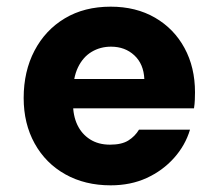

<svg xmlns="http://www.w3.org/2000/svg" viewBox="-20 -544 651 576"><path d="M312 12Q235 12 176 -21Q117 -54 84 -113.5Q51 -173 51 -250Q51 -330 83.5 -392Q116 -454 174.5 -489Q233 -524 312 -524Q388 -524 445 -491Q502 -458 533.5 -400Q565 -342 565 -267Q565 -257 564.5 -244.5Q564 -232 562 -219H158V-307H413Q411 -352 383 -378Q355 -404 313 -404Q281 -404 255 -388.5Q229 -373 214 -342Q199 -311 199 -263V-234Q199 -197 212 -169.5Q225 -142 250 -126Q275 -110 310 -110Q345 -110 365 -122.5Q385 -135 397 -155H550Q536 -108 502 -70Q468 -32 420 -10Q372 12 312 12Z"/></svg>

Font: DM Sans 12pt Black
Style: Regular
Weight: 900
Version: Version 4.004;gftools[0.9.30]